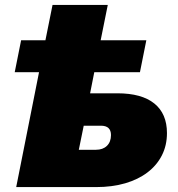

<svg xmlns="http://www.w3.org/2000/svg" viewBox="-20 -762 726 782"><path d="M66 -598H165L194 -742H419L390 -598H576L550 -468H364L347 -382H458Q557 -382 608.5 -340.5Q660 -299 660 -220Q660 -170 639.5 -129.5Q619 -89 581 -60Q543 -31 490 -15.5Q437 0 371 0H46L139 -468H40ZM371 -152Q399 -152 415.5 -168Q432 -184 432 -212Q432 -250 391 -250H321L301 -152Z"/></svg>

Font: Argentum Sans Black
Style: Italic
Weight: 900
Italic angle: -11°
Designer: Julieta Ulanovsky (font), Cristiano Sobral (main changes and remaster)
Foundry: Julieta Ulanovsky (font), Cristiano Sobral (main changes and remaster)
Version: Version 2.007;June 15, 2022;FontCreator 14.0.0.2814 64-bit; 